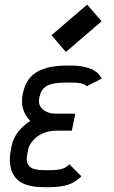

<svg xmlns="http://www.w3.org/2000/svg" viewBox="-20 -795 490 828"><path d="M264.2 -570.8 202.1 -643.1 356 -775.4 418 -703.1ZM353.5 -422.9Q343.3 -439 285.6 -439H267.1Q208.5 -439 183.8 -425.5Q159.2 -412.1 152.3 -384.3L149.4 -372.6Q147.9 -366.2 147.9 -359.9Q147.9 -335 168.7 -319.8Q189.5 -304.7 223.1 -304.7H304.7L289.6 -231.4H223.1Q195.8 -231.4 172.6 -222.9Q149.4 -214.4 135.3 -201.7Q121.1 -189 112.8 -176.8Q104.5 -164.6 102.5 -154.8L99.6 -141.1Q95.2 -120.1 95.2 -107.4Q95.2 -86.4 111.6 -73.7Q127.9 -61 171.9 -61H190.4Q226.1 -61 245.1 -66.2Q264.2 -71.3 279.3 -86.4L331.1 -34.7Q304.7 -8.3 272.5 2Q240.2 12.2 190.4 12.2H171.9Q91.8 12.2 57.1 -18.3Q22.5 -48.8 22.5 -107.9Q22.5 -128.4 28.3 -156.7L31.2 -170.4Q37.1 -198.2 58.1 -226.1Q79.1 -253.9 110.8 -273.4Q74.7 -309.6 74.7 -359.9Q74.7 -375.5 78.1 -389.2L81.1 -401.9Q95.2 -460 141.6 -486.1Q188 -512.2 267.1 -512.2H285.6Q302.7 -512.2 317.9 -510.7Q333 -509.3 344.5 -506.3Q356 -503.4 365.2 -500.7Q374.5 -498 382.1 -493.2Q389.6 -488.3 394.5 -485.1Q399.4 -481.9 404.3 -476.3Q409.2 -470.7 410.9 -468.5Q412.6 -466.3 416 -460.9L418.9 -456.1Z"/></svg>

Font: Anka/Coder Narrow
Style: Italic
Weight: 400
Width: 3
Italic angle: -12°
Monospace: yes
Version: Version 001.100